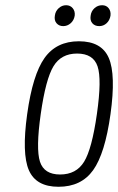

<svg xmlns="http://www.w3.org/2000/svg" viewBox="-20 -705 452 735"><path d="M84 -268Q63 -117 90.5 -53.5Q118 10 204 10Q291 10 336.5 -53.5Q382 -117 403 -268Q424 -419 396.5 -483Q369 -547 282 -547Q196 -547 150.5 -483Q105 -419 84 -268ZM136 -269Q155 -402 184.5 -451Q214 -500 275 -500Q337 -500 353.5 -451Q370 -402 351 -269Q332 -135 302 -86Q272 -37 210 -37Q149 -37 133 -86Q117 -135 136 -269ZM222 -605Q238 -605 250.5 -616Q263 -627 266 -645Q268 -662 258.5 -673.5Q249 -685 233 -685Q217 -685 204.5 -673.5Q192 -662 190 -645Q187 -627 196.5 -616Q206 -605 222 -605ZM360 -605Q376 -605 388 -616Q400 -627 403 -645Q405 -662 396 -673.5Q387 -685 371 -685Q354 -685 341.5 -673.5Q329 -662 327 -645Q324 -627 333.5 -616Q343 -605 360 -605Z"/></svg>

Font: Secuela Light
Style: Italic
Weight: 300
Italic angle: -8°
Designer: Fernando Haro
Foundry: deFharo
Version: Version 1.708